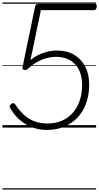

<svg xmlns="http://www.w3.org/2000/svg" viewBox="-20 -1030 801 1550"><path d="M358 19Q314 19 272 8Q230 -3 192.5 -24.5Q155 -46 123 -77.5Q91 -109 66 -151Q58 -163 58 -172Q58 -181 70 -190Q82 -199 89.5 -197.5Q97 -196 105 -184Q137 -136 174.5 -102Q212 -68 259 -50.5Q306 -33 364 -33Q427 -33 478.5 -55Q530 -77 566.5 -118Q603 -159 623 -216.5Q643 -274 643 -344Q643 -395 629.5 -436.5Q616 -478 589.5 -508Q563 -538 524 -554.5Q485 -571 434 -571Q393 -571 352 -559.5Q311 -548 274 -526.5Q237 -505 205 -474Q196 -465 184.5 -464.5Q173 -464 166 -470.5Q159 -477 162 -488L264 -980Q266 -988 272 -993Q278 -998 289 -998H747Q754 -998 758 -993Q762 -988 761 -977Q760 -963 754 -955.5Q748 -948 739 -948H310L226 -545Q253 -568 287 -585Q321 -602 359.5 -612Q398 -622 437 -622Q522 -622 580.5 -586.5Q639 -551 669.5 -489.5Q700 -428 700 -349Q700 -262 674.5 -193.5Q649 -125 602.5 -77.5Q556 -30 494 -5.5Q432 19 358 19ZM0 490H756V500H0ZM0 -20H756V0H0ZM0 -505H756V-500H0ZM0 -1010H756V-1000H0Z"/></svg>

Font: Playwrite ZA Guides
Style: Regular
Weight: 400
Designer: Veronika Burian, José Scaglione
Foundry: TypeTogether
Version: Version 1.003